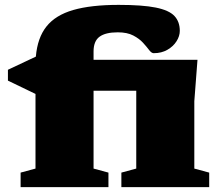

<svg xmlns="http://www.w3.org/2000/svg" viewBox="-20 -767 907 787"><path d="M363.5 -76 424.5 -59.5V0H64.5V-59.5L125.5 -76V-382L12.5 -436.5V-481L127 -535Q133.5 -612 170.5 -658.5Q207.5 -705 280.2 -726Q353 -747 466.5 -747Q564 -747 618.5 -736Q673 -725 695 -701.5Q717 -678 717 -640.5Q717 -619 703.5 -597.8Q690 -576.5 666 -562.8Q642 -549 610 -549Q601 -549 591.2 -562Q581.5 -575 566.2 -591.8Q551 -608.5 526.2 -621.5Q501.5 -634.5 462.5 -634.5Q412.5 -634.5 388 -616.5Q363.5 -598.5 363.5 -556V-522H789.5L776.5 -352V-76L837.5 -59.5V0H477.5V-59.5L538.5 -76V-395H363.5Z"/></svg>

Font: Newsreader Caption ExtraBold
Style: Regular
Weight: 800
Designer: Hugues Gentile
Foundry: Production Type
Version: Version 1.001